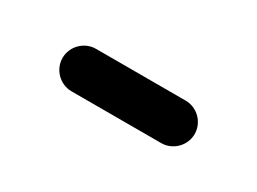

<svg xmlns="http://www.w3.org/2000/svg" viewBox="-23 -408 384 287"><g transform="rotate(30 169.0 -264.5)"><path d="M246.6 -301.3H91.8C71.8 -301.3 55.2 -284.7 55.2 -264.6C55.2 -244.6 71.8 -228 91.8 -228H246.6C266.6 -228 283.2 -244.6 283.2 -264.6C283.2 -284.7 266.6 -301.3 246.6 -301.3Z"/></g></svg>

Font: Velvelyne
Style: Regular
Weight: 400
Designer: Manon Van der Borght et Mariel Nils
Foundry: Velvetyne
Version: Version 1.070;Glyphs 3.3.1 (3343)